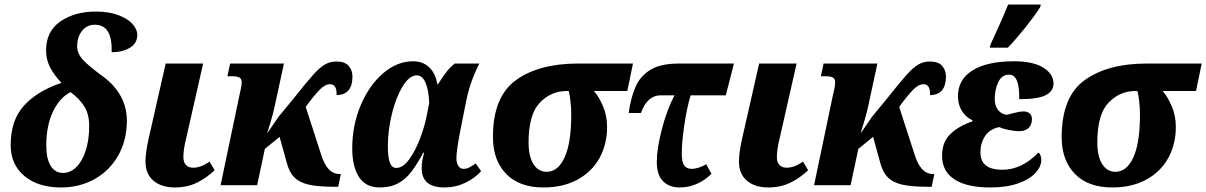

<svg xmlns="http://www.w3.org/2000/svg" viewBox="-20 -816 5315 846"><path d="M27 -177Q27 -287 86.5 -351.5Q146 -416 251 -451Q220 -483 201.5 -517.5Q183 -552 183 -594Q183 -678 246 -721.5Q309 -765 403 -765Q461 -765 502.5 -749Q544 -733 564.5 -709.5Q585 -686 585 -662Q585 -626 553 -606Q521 -586 472 -586Q476 -707 398 -707Q363 -707 341.5 -680Q320 -653 320 -612Q320 -580 345.5 -552.5Q371 -525 431 -481Q484 -443 511.5 -393Q539 -343 539 -285Q539 -198 501 -131Q463 -64 397 -27Q331 10 249 10Q148 10 87.5 -40.5Q27 -91 27 -177ZM373 -260Q373 -313 351.5 -347Q330 -381 291 -410Q244 -387 214 -325.5Q184 -264 184 -175Q184 -116 203.5 -85Q223 -54 258 -54Q291 -54 317.5 -81Q344 -108 358.5 -155Q373 -202 373 -260Z M621 -105Q621 -141 634 -201L710 -536H875L800 -205Q788 -157 788 -124Q788 -101 799.5 -89Q811 -77 831 -77Q866 -77 903 -104L926 -66Q889 -31 846.5 -10.5Q804 10 750 10Q692 10 656.5 -19.5Q621 -49 621 -105Z M1463 -397Q1465 -445 1434 -445Q1412 -445 1387 -419Q1362 -393 1327 -345L1393 -141Q1407 -94 1427.5 -71.5Q1448 -49 1478 -49H1482L1470 7H1456Q1384 7 1342.5 -2Q1301 -11 1277.5 -34Q1254 -57 1243 -101L1212 -213L1147 -160L1113 0H952L1033 -387Q1035 -397 1040 -418.5Q1045 -440 1045 -453Q1045 -468 1035.5 -474Q1026 -480 1003 -480H982L994 -536H1231L1190 -346Q1179 -297 1157 -228L1207 -301L1272 -380Q1330 -453 1359 -485.5Q1388 -518 1411 -531.5Q1434 -545 1463 -545Q1499 -545 1516 -526Q1533 -507 1533 -479Q1533 -398 1463 -397Z M1532 -162Q1532 -264 1569.5 -352.5Q1607 -441 1668.5 -493.5Q1730 -546 1800 -546Q1843 -546 1871 -519.5Q1899 -493 1907 -445H1910Q1931 -478 1947 -499Q1963 -520 1984 -536H2092Q2068 -488 2054 -446Q2040 -404 2029 -345L2008 -239Q1991 -152 1991 -119Q1991 -98 1999.5 -85Q2008 -72 2022 -72Q2035 -72 2046.5 -77.5Q2058 -83 2076 -96L2100 -62Q2073 -31 2030 -10.5Q1987 10 1938 10Q1838 10 1838 -75Q1838 -107 1849 -143H1845Q1817 -91 1792 -58.5Q1767 -26 1733.5 -8Q1700 10 1653 10Q1591 10 1561.5 -36.5Q1532 -83 1532 -162ZM1858 -296 1871 -361Q1870 -414 1856 -449Q1842 -484 1817 -484Q1784 -484 1754.5 -436Q1725 -388 1707 -315Q1689 -242 1689 -173Q1689 -122 1698 -99Q1707 -76 1726 -76Q1756 -76 1783.5 -114.5Q1811 -153 1830.5 -205Q1850 -257 1858 -296Z M2152 -212Q2152 -390 2253.5 -463Q2355 -536 2526 -536H2769L2744 -415H2597Q2619 -390 2637 -348Q2655 -306 2655 -257Q2655 -180 2621.5 -119.5Q2588 -59 2524.5 -24.5Q2461 10 2375 10Q2268 10 2210 -50Q2152 -110 2152 -212ZM2497 -310Q2497 -342 2493.5 -371Q2490 -400 2486 -415H2476Q2408 -415 2358.5 -363.5Q2309 -312 2309 -188Q2309 -127 2330.5 -93Q2352 -59 2389 -59Q2439 -59 2468 -123Q2497 -187 2497 -310Z M2874 -103Q2874 -161 2896.5 -247.5Q2919 -334 2952 -396H2891Q2832 -396 2804 -318H2750Q2760 -388 2781 -435Q2802 -482 2847 -509Q2892 -536 2970 -536H3214L3178 -396H3023Q3006 -339 2995 -263Q2984 -187 2984 -138Q2984 -103 2994.5 -87.5Q3005 -72 3028 -72Q3055 -72 3092 -92L3115 -50Q3053 10 2974 10Q2929 10 2901.5 -17.5Q2874 -45 2874 -103Z M3236 -105Q3236 -141 3249 -201L3325 -536H3490L3415 -205Q3403 -157 3403 -124Q3403 -101 3414.5 -89Q3426 -77 3446 -77Q3481 -77 3518 -104L3541 -66Q3504 -31 3461.5 -10.5Q3419 10 3365 10Q3307 10 3271.5 -19.5Q3236 -49 3236 -105Z M4078 -397Q4080 -445 4049 -445Q4027 -445 4002 -419Q3977 -393 3942 -345L4008 -141Q4022 -94 4042.5 -71.5Q4063 -49 4093 -49H4097L4085 7H4071Q3999 7 3957.5 -2Q3916 -11 3892.5 -34Q3869 -57 3858 -101L3827 -213L3762 -160L3728 0H3567L3648 -387Q3650 -397 3655 -418.5Q3660 -440 3660 -453Q3660 -468 3650.5 -474Q3641 -480 3618 -480H3597L3609 -536H3846L3805 -346Q3794 -297 3772 -228L3822 -301L3887 -380Q3945 -453 3974 -485.5Q4003 -518 4026 -531.5Q4049 -545 4078 -545Q4114 -545 4131 -526Q4148 -507 4148 -479Q4148 -398 4078 -397Z M4131 -129Q4131 -190 4167 -225Q4203 -260 4264 -281L4265 -286Q4236 -299 4218.5 -327Q4201 -355 4201 -392Q4201 -466 4265.5 -506Q4330 -546 4448 -546Q4532 -546 4577 -518Q4622 -490 4622 -448Q4622 -414 4587.5 -396.5Q4553 -379 4471 -379Q4473 -487 4427 -487Q4394 -487 4378.5 -454Q4363 -421 4363 -380Q4363 -350 4377.5 -331.5Q4392 -313 4416 -310L4436 -315Q4472 -325 4489 -325Q4507 -325 4517 -316Q4527 -307 4527 -291Q4527 -267 4512.5 -252.5Q4498 -238 4470 -238Q4450 -238 4422.5 -244Q4395 -250 4382 -256Q4341 -247 4320.5 -216.5Q4300 -186 4300 -144Q4300 -68 4397 -68Q4482 -68 4556 -144Q4568 -134 4568 -110Q4568 -82 4542.5 -54Q4517 -26 4466 -8Q4415 10 4344 10Q4239 10 4185 -26Q4131 -62 4131 -129ZM4345 -621Q4394 -726 4422 -796H4566L4563 -784Q4538 -745 4498.5 -695.5Q4459 -646 4421 -606H4341Z M4658 -212Q4658 -390 4759.5 -463Q4861 -536 5032 -536H5275L5250 -415H5103Q5125 -390 5143 -348Q5161 -306 5161 -257Q5161 -180 5127.5 -119.5Q5094 -59 5030.5 -24.5Q4967 10 4881 10Q4774 10 4716 -50Q4658 -110 4658 -212ZM5003 -310Q5003 -342 4999.5 -371Q4996 -400 4992 -415H4982Q4914 -415 4864.5 -363.5Q4815 -312 4815 -188Q4815 -127 4836.5 -93Q4858 -59 4895 -59Q4945 -59 4974 -123Q5003 -187 5003 -310Z"/></svg>

Font: Noto Serif NarrowExtraBold
Style: Italic
Weight: 800
Width: 4
Italic angle: -12°
Designer: Monotype Design Team
Foundry: Monotype Imaging Inc.
Version: Version 1.001